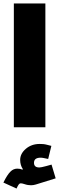

<svg xmlns="http://www.w3.org/2000/svg" viewBox="-27 -737 343 1112"><path d="M252 183.6 270.5 107.9 245.6 101.6C229.5 97.2 216.8 96.7 203.1 96.7C171.4 96.7 145 106 123 124.5C101.1 143.1 89.8 164.6 89.8 189C89.8 209.5 95.2 227.5 105.5 242.7L103 245.6C94.7 241.7 85 239.7 73.2 239.7C58.1 239.7 44.4 245.6 33.2 257.3C21.5 268.6 7.8 289.6 -7.3 320.3L68.8 355C80.1 330.1 85 324.7 93.3 324.7C98.1 324.7 104.5 326.2 112.3 328.6C129.4 334.5 141.1 335.9 152.8 335.9C161.6 335.9 170.9 334.5 180.7 331.5L295.4 295.9L271.5 216.3L239.7 225.1C220.2 230.5 207 232.9 200.7 232.9C180.2 232.9 169.9 224.1 169.9 206.1C169.9 186 182.6 176.3 208.5 176.3C213.4 176.3 219.2 176.8 225.6 178.2ZM235.8 -716.8H53.2V0H235.8Z"/></svg>

Font: Estedad Black
Style: Regular
Weight: 900
Designer: Amin Abedi
Version: Version 7.3